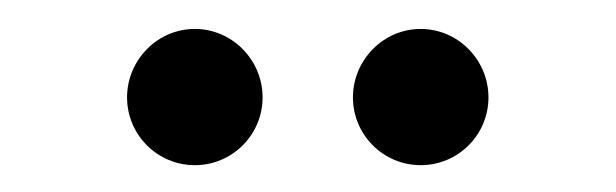

<svg xmlns="http://www.w3.org/2000/svg" viewBox="-20 -962 436 136"><path d="M230 -893C230 -866.5 251.5 -845 278 -845C304.5 -845 326 -866.5 326 -893C326 -919.5 304.5 -941.5 278 -941.5C251.5 -941.5 230 -919.5 230 -893ZM70 -893C70 -866.5 91.5 -845 118 -845C144.5 -845 166 -866.5 166 -893C166 -919.5 144.5 -941.5 118 -941.5C91.5 -941.5 70 -919.5 70 -893Z"/></svg>

Font: Bodoni* 48pt
Style: Regular
Weight: 400
Version: Version 2.3